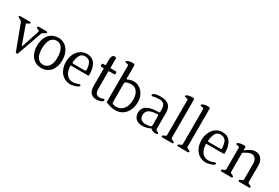

<svg xmlns="http://www.w3.org/2000/svg" viewBox="70 -1729 4006 2752"><g transform="rotate(30 2073.5 -353.0)"><path d="M469 -474Q469 -465 460 -460Q451 -455 439.5 -449.5Q428 -444 416.5 -437Q405 -430 401 -417L254 0H225L68 -417Q63 -430 52 -437.5Q41 -445 29.5 -450Q18 -455 9 -460Q0 -465 0 -474Q2 -488 20 -488H176Q195 -488 195 -474Q195 -466 186.5 -461Q178 -456 168.5 -452Q159 -448 150.5 -443Q142 -438 142 -431Q142 -433 142.5 -431Q143 -429 144 -424L247 -138Q250 -127 254 -127Q258 -127 261 -138L355 -424Q356 -425 356 -430Q356 -437 347.5 -442Q339 -447 329.5 -451.5Q320 -456 311.5 -461Q303 -466 303 -474Q312 -488 322 -488L450 -489Q469 -489 469 -474Z M857 -238Q857 -184 842 -139Q827 -94 800 -61.5Q773 -29 734 -11Q695 7 647 7Q600 7 561.5 -10.5Q523 -28 495 -60.5Q467 -93 452 -138Q437 -183 437 -238Q437 -326 470.5 -389.5Q504 -453 564 -477Q607 -494 647 -494Q692 -494 730.5 -476.5Q769 -459 797 -426Q825 -393 841 -345.5Q857 -298 857 -238ZM777 -234Q777 -280 769.5 -318.5Q762 -357 746 -385Q730 -413 706 -428.5Q682 -444 648 -444Q619 -444 594 -431Q554 -411 536 -359.5Q518 -308 518 -238Q518 -198 525 -163.5Q532 -129 548 -103Q564 -77 588 -62Q612 -47 647 -47Q678 -47 702.5 -60.5Q727 -74 743.5 -99Q760 -124 768.5 -158Q777 -192 777 -234Z M1296 -252Q1296 -237 1280 -237H995Q995 -195 1004.5 -159.5Q1014 -124 1032.5 -98.5Q1051 -73 1077.5 -58.5Q1104 -44 1137 -44Q1183 -44 1243 -69Q1263 -69 1263 -56Q1263 -44 1246.5 -33.5Q1230 -23 1207.5 -15.5Q1185 -8 1162 -3.5Q1139 1 1127 1Q1079 1 1039 -17.5Q999 -36 970.5 -69.5Q942 -103 926.5 -149Q911 -195 911 -249Q911 -302 926.5 -347.5Q942 -393 969.5 -426.5Q997 -460 1035.5 -479Q1074 -498 1120 -498Q1208 -498 1252 -434Q1296 -370 1296 -252ZM1227 -296Q1222 -380 1195.5 -417Q1169 -454 1110 -454Q1057 -454 1032 -411.5Q1007 -369 999 -296Q999 -276 1018 -276H1208Q1229 -276 1227 -296Z M1664 -43Q1664 -31 1651.5 -22.5Q1639 -14 1622 -8.5Q1605 -3 1587 0Q1569 3 1559 3Q1497 3 1463 -34.5Q1429 -72 1429 -156V-430Q1429 -438 1420 -440L1391 -439Q1371 -439 1371 -464Q1371 -476 1376 -483Q1381 -490 1391 -489L1410 -488Q1430 -486 1430 -507V-586Q1430 -595 1431.5 -608Q1433 -621 1438 -633.5Q1443 -646 1452.5 -655Q1462 -664 1478 -664H1488Q1508 -664 1508 -645V-498Q1508 -488 1517 -488L1596 -489Q1615 -489 1615 -464Q1615 -440 1596 -440H1517Q1507 -440 1507 -430V-156Q1507 -90 1527.5 -67.5Q1548 -45 1589 -45Q1618 -45 1644 -59Q1646 -59 1647 -59.5Q1648 -60 1650 -60Q1664 -60 1664 -43Z M2095 -262Q2095 -211 2080.5 -164Q2066 -117 2037.5 -80.5Q2009 -44 1966 -22Q1923 0 1865 0Q1798 0 1707 -39L1708 -645Q1708 -656 1699 -659Q1690 -662 1678.5 -663.5Q1667 -665 1658 -667.5Q1649 -670 1649 -679Q1649 -686 1658 -692.5Q1667 -699 1679.5 -703.5Q1692 -708 1705 -710.5Q1718 -713 1727 -713H1756Q1786 -713 1786 -694V-479Q1786 -466 1794 -466Q1798 -466 1805 -470Q1848 -492 1896 -492Q1940 -492 1976.5 -474Q2013 -456 2039.5 -424.5Q2066 -393 2080.5 -351.5Q2095 -310 2095 -262ZM2019 -261Q2019 -342 1984 -390Q1949 -438 1885 -438Q1876 -438 1859 -436.5Q1842 -435 1825.5 -430.5Q1809 -426 1797 -418Q1785 -410 1785 -398V-82Q1785 -70 1794.5 -63.5Q1804 -57 1817 -54Q1830 -51 1843 -50.5Q1856 -50 1864 -50Q1895 -50 1923.5 -63.5Q1952 -77 1973 -103.5Q1994 -130 2006.5 -169.5Q2019 -209 2019 -261Z M2569 -17Q2567 0 2539 0Q2481 0 2451 -34Q2384 0 2317 0Q2245 0 2207.5 -36.5Q2170 -73 2170 -133Q2170 -174 2187 -203.5Q2204 -233 2235.5 -251.5Q2267 -270 2310.5 -279Q2354 -288 2407 -288H2423Q2442 -288 2442 -308V-343Q2442 -397 2417 -425.5Q2392 -454 2344 -454Q2314 -454 2286 -450.5Q2258 -447 2232 -439Q2212 -441 2212 -454Q2212 -468 2232 -477Q2269 -496 2344 -496Q2435 -496 2477.5 -454Q2520 -412 2520 -334V-67Q2520 -54 2527.5 -48Q2535 -42 2544.5 -38Q2554 -34 2561.5 -30Q2569 -26 2569 -17ZM2442 -235Q2442 -254 2423 -254Q2324 -250 2283.5 -220.5Q2243 -191 2243 -136Q2243 -119 2248 -102.5Q2253 -86 2265 -73Q2277 -60 2296.5 -52Q2316 -44 2345 -44Q2388 -44 2422 -54Q2442 -59 2442 -78Z M2829 -15Q2829 0 2810 0H2654Q2634 0 2634 -15Q2634 -24 2643 -29Q2652 -34 2663.5 -38Q2675 -42 2684 -47.5Q2693 -53 2693 -63V-645Q2693 -656 2684 -659Q2675 -662 2663.5 -663.5Q2652 -665 2643 -667.5Q2634 -670 2634 -679Q2634 -686 2643 -692.5Q2652 -699 2664.5 -703.5Q2677 -708 2690 -710.5Q2703 -713 2712 -713H2751Q2771 -713 2771 -693V-63Q2771 -53 2780 -47.5Q2789 -42 2800 -38Q2811 -34 2820 -29Q2829 -24 2829 -15Z M3089 -15Q3089 0 3070 0H2914Q2894 0 2894 -15Q2894 -24 2903 -29Q2912 -34 2923.5 -38Q2935 -42 2944 -47.5Q2953 -53 2953 -63V-645Q2953 -656 2944 -659Q2935 -662 2923.5 -663.5Q2912 -665 2903 -667.5Q2894 -670 2894 -679Q2894 -686 2903 -692.5Q2912 -699 2924.5 -703.5Q2937 -708 2950 -710.5Q2963 -713 2972 -713H3011Q3031 -713 3031 -693V-63Q3031 -53 3040 -47.5Q3049 -42 3060 -38Q3071 -34 3080 -29Q3089 -24 3089 -15Z M3539 -252Q3539 -237 3523 -237H3238Q3238 -195 3247.5 -159.5Q3257 -124 3275.5 -98.5Q3294 -73 3320.5 -58.5Q3347 -44 3380 -44Q3426 -44 3486 -69Q3506 -69 3506 -56Q3506 -44 3489.5 -33.5Q3473 -23 3450.5 -15.5Q3428 -8 3405 -3.5Q3382 1 3370 1Q3322 1 3282 -17.5Q3242 -36 3213.5 -69.5Q3185 -103 3169.5 -149Q3154 -195 3154 -249Q3154 -302 3169.5 -347.5Q3185 -393 3212.5 -426.5Q3240 -460 3278.5 -479Q3317 -498 3363 -498Q3451 -498 3495 -434Q3539 -370 3539 -252ZM3470 -296Q3465 -380 3438.5 -417Q3412 -454 3353 -454Q3300 -454 3275 -411.5Q3250 -369 3242 -296Q3242 -276 3261 -276H3451Q3472 -276 3470 -296Z M4102 -15Q4102 0 4082 0H3926Q3906 0 3906 -15Q3906 -24 3915.5 -29Q3925 -34 3936 -38.5Q3947 -43 3956.5 -48.5Q3966 -54 3966 -63V-332Q3966 -350 3960.5 -369Q3955 -388 3944 -403Q3933 -418 3916.5 -427.5Q3900 -437 3879 -437Q3853 -437 3821.5 -422Q3790 -407 3751 -381V-64Q3751 -54 3760 -48.5Q3769 -43 3780 -38.5Q3791 -34 3800 -29Q3809 -24 3809 -15Q3809 0 3790 0H3634Q3614 0 3614 -15Q3614 -24 3623 -29Q3632 -34 3643.5 -38.5Q3655 -43 3664 -48.5Q3673 -54 3673 -63V-420Q3673 -431 3664 -434.5Q3655 -438 3643.5 -439.5Q3632 -441 3623 -443Q3614 -445 3614 -454Q3614 -461 3622.5 -467.5Q3631 -474 3643.5 -478.5Q3656 -483 3669.5 -485.5Q3683 -488 3693 -488H3731Q3751 -488 3751 -469V-420Q3793 -455 3831.5 -475Q3870 -495 3908 -495Q3975 -495 4009.5 -449.5Q4044 -404 4044 -332L4043 -64Q4043 -54 4052 -48.5Q4061 -43 4072.5 -38.5Q4084 -34 4093 -29Q4102 -24 4102 -15Z"/></g></svg>

Font: Jura
Style: Regular
Weight: 400
Designer: Ed Merritt
Foundry: Ten by Twenty
Version: Version 1.007